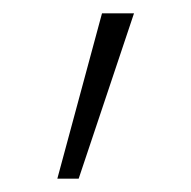

<svg xmlns="http://www.w3.org/2000/svg" viewBox="-20 -704 287 288"><path d="M66 -436 133 -684H181L98 -436Z"/></svg>

Font: Fira Sans Extra Condensed ExtraLight
Style: Regular
Weight: 275
Width: 1
Designer: Carrois Corporate & Edenspiekermann AG
Foundry: Carrois Corporate GbR & Edenspiekermann AG
Version: Version 4.203